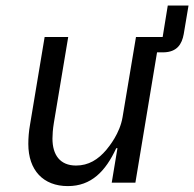

<svg xmlns="http://www.w3.org/2000/svg" viewBox="-20 -647 688 680"><path d="M220.2 12.1C303.3 12.1 353.7 -40.1 391.7 -122.2H396L375.7 0H459.5L536.2 -461.6H558.9C607.2 -462.4 624.3 -490.8 630.7 -526.3L647.7 -627.5H574.2L556.1 -516H461.6L414.1 -232.2C404.5 -174.7 367.5 -129.6 356.2 -115.8C327.4 -82 293.7 -60.7 249.3 -60.7C192.5 -60.7 165.8 -98.4 165.8 -156.2C165.8 -168.7 166.9 -188.6 170.8 -212L221.6 -516H138.1L86.6 -207C82 -182.2 80.3 -157.7 80.3 -137.1C80.3 -44 133.2 12.1 220.2 12.1Z"/></svg>

Font: Margiela Mono Italic Text It
Style: Regular
Weight: 400
Designer: Mike Abbink, Paul van der Laan, Pieter van Rosmalen
Foundry: Bold Monday
Version: Version 2.003 2021